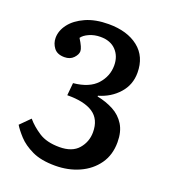

<svg xmlns="http://www.w3.org/2000/svg" viewBox="-133 -811 814 922"><g transform="rotate(20 273.5 -350.5)"><path d="M254 13Q182 13 136 -9Q90 -31 63 -60.5Q36 -90 23 -112L72 -161Q98 -130 138 -104Q178 -78 243 -78Q308 -78 339.5 -114.5Q371 -151 371 -200Q371 -266 326 -296Q281 -326 194 -325L200 -389Q281 -397 319 -439Q357 -481 357 -536Q357 -583 328.5 -613Q300 -643 249 -643Q218 -643 192 -631.5Q166 -620 155 -604Q181 -563 181 -545Q181 -528 164 -510Q147 -492 118 -492Q81 -492 64 -514.5Q47 -537 47 -565Q47 -602 73 -636Q99 -670 148 -692Q197 -714 265 -714Q360 -714 417 -669Q474 -624 474 -541Q474 -480 434.5 -435.5Q395 -391 333 -373V-369Q379 -360 416.5 -340Q454 -320 476 -284.5Q498 -249 498 -195Q498 -130 465 -83.5Q432 -37 376.5 -12Q321 13 254 13Z"/></g></svg>

Font: Literata 12pt Medium
Style: Regular
Weight: 500
Designer: Latin by Veronika Burian and Jose Scaglione. Greek by Irene Vlachou. Cyrillic by Vera Evstafieva.
Foundry: TypeTogether
Version: Version 3.002